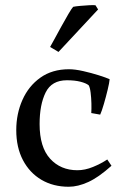

<svg xmlns="http://www.w3.org/2000/svg" viewBox="-20 -696 475 732"><path d="M362 -259 328 -265Q329 -280 328.5 -301.5Q328 -323 325.5 -343Q323 -363 318 -371Q308 -379 286.5 -384.5Q265 -390 235 -390Q177 -390 154 -343.5Q131 -297 131 -223Q131 -135 171 -91Q211 -47 275 -47Q304 -47 334.5 -59.5Q365 -72 389 -88L405 -64Q356 -20 316.5 -2Q277 16 242 16Q183 16 138 -10.5Q93 -37 67.5 -85.5Q42 -134 42 -200Q42 -262 65.5 -315Q89 -368 134 -400Q179 -432 243 -432Q266 -432 297 -425Q328 -418 356.5 -409Q385 -400 398 -394Q397 -381 390.5 -354Q384 -327 376 -299.5Q368 -272 362 -259ZM344 -676 354 -660 203 -498 171 -517Q174 -522 186 -544Q198 -566 213 -593.5Q228 -621 241 -643Q254 -665 259 -670Q268 -672 285 -673.5Q302 -675 319 -676Q336 -677 344 -676Z"/></svg>

Font: Buenard
Style: Regular
Weight: 400
Version: Version 2.000